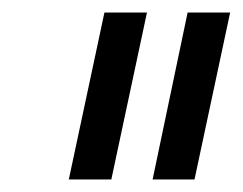

<svg xmlns="http://www.w3.org/2000/svg" viewBox="-20 -710 388 307"><path d="M147 -690H215L158 -423H90ZM280 -690H348L291 -423H224Z"/></svg>

Font: Decalotype
Style: Italic
Weight: 400
Italic angle: -12°
Designer: Alfredo Marco Pradil
Foundry: Alfredo Marco Pradil
Version: Version 1.0